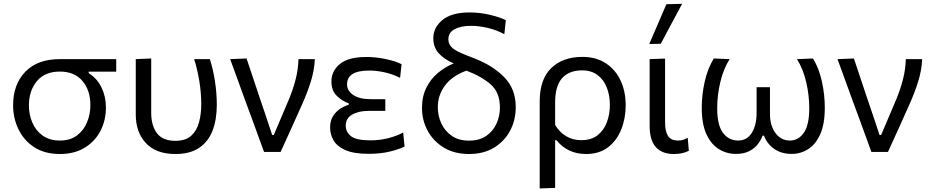

<svg xmlns="http://www.w3.org/2000/svg" viewBox="-20 -812 4975 1026"><path d="M300.5 11Q219 11 163.2 -25.2Q107.5 -61.5 78.8 -121Q50 -180.5 50 -249.5Q50 -361 115.2 -428.5Q180.5 -496 299 -496H601V-429H454V-421Q499 -393 522.5 -344.5Q546 -296 546 -238Q546 -168.5 516.5 -112Q487 -55.5 431.8 -22.2Q376.5 11 300.5 11ZM300.5 -61Q355 -61 391 -88Q427 -115 445 -158.2Q463 -201.5 463 -250Q463 -329.5 420.5 -379.5Q378 -429.5 300 -429.5Q219 -429.5 176.8 -378Q134.5 -326.5 134.5 -248.5Q134.5 -200 152.8 -157Q171 -114 208 -87.5Q245 -61 300.5 -61Z M917 11Q814 11 759.8 -47.2Q705.5 -105.5 705.5 -199.5V-496L788 -499.5V-210Q788 -142 818.2 -100.8Q848.5 -59.5 917.5 -59.5Q971.5 -59.5 1001.5 -86.5Q1031.5 -113.5 1043.5 -158.2Q1055.5 -203 1055.5 -256Q1055.5 -316 1044.8 -380.5Q1034 -445 1017.5 -496H1101.5Q1118.5 -443.5 1128.5 -379Q1138.5 -314.5 1138.5 -251.5Q1138.5 -173 1115.8 -114Q1093 -55 1044.2 -22Q995.5 11 917 11Z M1391 0Q1374 -47 1356.5 -94.8Q1339 -142.5 1322.5 -188L1290 -276Q1270.5 -330.5 1250 -386.2Q1229.5 -442 1210 -496L1297.5 -499.5Q1312.5 -454.5 1330.8 -400.2Q1349 -346 1367.8 -289.5Q1386.5 -233 1404.5 -181L1434.5 -90.5H1443L1526 -286Q1548.5 -342 1561 -392.8Q1573.5 -443.5 1575 -496H1662.5Q1659.5 -434.5 1640.5 -374.8Q1621.5 -315 1596.5 -259Q1567.5 -194.5 1538.2 -129.2Q1509 -64 1479.5 0Z M1950 10Q1870.5 10 1825.5 -10Q1780.5 -30 1762.2 -62.2Q1744 -94.5 1744 -130.5Q1744 -167.5 1760.2 -192.5Q1776.5 -217.5 1799.8 -232Q1823 -246.5 1843.5 -252V-260Q1810 -271 1780.5 -299Q1751 -327 1751 -377Q1751 -432 1796 -469.8Q1841 -507.5 1938 -507.5Q1991 -507.5 2043.2 -496Q2095.5 -484.5 2126 -469L2118 -396Q2074.5 -417.5 2032.2 -426.2Q1990 -435 1953 -435Q1834.5 -435 1834.5 -361Q1834.5 -327.5 1867.2 -304.8Q1900 -282 1961.5 -282H2039V-219.5H1950Q1897 -219.5 1862.2 -199.8Q1827.5 -180 1827.5 -140.5Q1827.5 -107.5 1855 -84.8Q1882.5 -62 1959 -62Q2010 -62 2056.8 -74.2Q2103.5 -86.5 2134.5 -104L2142 -29Q2116.5 -15.5 2066.2 -2.8Q2016 10 1950 10Z M2486.5 11Q2408 11 2351.8 -23.2Q2295.5 -57.5 2265.2 -113.5Q2235 -169.5 2235 -234.5Q2235 -296.5 2258.2 -343.2Q2281.5 -390 2320 -422.2Q2358.5 -454.5 2404.5 -473Q2353 -495.5 2324.2 -527.5Q2295.5 -559.5 2295.5 -607.5Q2295.5 -665.5 2344.8 -705.5Q2394 -745.5 2488.5 -745.5Q2544.5 -745.5 2598 -732.8Q2651.5 -720 2683 -704.5L2675 -629.5Q2631.5 -652.5 2584.8 -663.2Q2538 -674 2497.5 -674Q2443 -674 2409.5 -656.2Q2376 -638.5 2376 -601Q2376 -576.5 2395.2 -557.8Q2414.5 -539 2470.5 -517.5L2520 -498Q2616 -460 2676 -398Q2736 -336 2736 -239.5Q2736 -171 2706.2 -114.2Q2676.5 -57.5 2620.5 -23.2Q2564.5 11 2486.5 11ZM2319.5 -239Q2319.5 -193.5 2338.2 -152.8Q2357 -112 2394 -86.2Q2431 -60.5 2486.5 -60.5Q2541.5 -60.5 2578 -85.5Q2614.5 -110.5 2633 -151Q2651.5 -191.5 2651.5 -237.5Q2651.5 -316.5 2603.8 -359.5Q2556 -402.5 2472.5 -434.5Q2395.5 -406 2357.5 -354.5Q2319.5 -303 2319.5 -239Z M2864 195V-269Q2864 -389 2926 -448.5Q2988 -508 3091.5 -508Q3165.5 -508 3217.2 -474Q3269 -440 3296.2 -381.8Q3323.5 -323.5 3323.5 -249.5Q3323.5 -180 3300 -120.8Q3276.5 -61.5 3229.5 -25.2Q3182.5 11 3111.5 11Q3061.5 11 3021.5 -8.2Q2981.5 -27.5 2954 -62.5H2946.5V192ZM3086.5 -63Q3140 -63 3173.5 -89.5Q3207 -116 3223 -158.8Q3239 -201.5 3239 -250.5Q3239 -302.5 3222.5 -344.5Q3206 -386.5 3173 -411.2Q3140 -436 3090 -436Q3021.5 -436 2984 -394.5Q2946.5 -353 2946.5 -265V-144Q2969.5 -106 3004.8 -84.5Q3040 -63 3086.5 -63Z M3580.5 11Q3518.5 11 3485 -25.5Q3451.5 -62 3451.5 -139.5V-496L3534 -499V-158.5Q3534 -110.5 3549.5 -85.8Q3565 -61 3604 -61Q3617 -61 3629 -64.2Q3641 -67.5 3655 -76L3661 -6.5Q3629.5 11 3580.5 11ZM3449.5 -577Q3472.5 -630.5 3495.5 -683.8Q3518.5 -737 3541 -789.5L3625 -791.5Q3596 -737.5 3567.5 -684.2Q3539 -631 3511 -578Z M3912 10.5Q3863.5 10.5 3822 -14.8Q3780.5 -40 3755.2 -94.2Q3730 -148.5 3730 -236Q3730 -306 3745.8 -376Q3761.5 -446 3794.5 -499.5L3879 -496Q3846.5 -445 3829.5 -374.5Q3812.5 -304 3812.5 -234Q3812.5 -143 3843.5 -102Q3874.5 -61 3924.5 -61Q3971.5 -61 3997.2 -101.8Q4023 -142.5 4023 -208.5V-346H4094.5V-203.5Q4094.5 -140.5 4124 -100.8Q4153.5 -61 4201 -61Q4246.5 -61 4275.5 -102.5Q4304.5 -144 4304.5 -234Q4304.5 -303 4288 -374Q4271.5 -445 4238.5 -496L4324.5 -499.5Q4357 -446 4372.2 -376Q4387.5 -306 4387.5 -236Q4387.5 -148.5 4363 -94.2Q4338.5 -40 4298.2 -14.8Q4258 10.5 4211 10.5Q4168.5 10.5 4138.2 -4.2Q4108 -19 4089.2 -41.5Q4070.5 -64 4062.5 -87H4055Q4047 -64.5 4030 -42Q4013 -19.5 3984 -4.5Q3955 10.5 3912 10.5Z M4636.5 0Q4619.5 -47 4602 -94.8Q4584.5 -142.5 4568 -188L4535.5 -276Q4516 -330.5 4495.5 -386.2Q4475 -442 4455.5 -496L4543 -499.5Q4558 -454.5 4576.2 -400.2Q4594.5 -346 4613.2 -289.5Q4632 -233 4650 -181L4680 -90.5H4688.5L4771.5 -286Q4794 -342 4806.5 -392.8Q4819 -443.5 4820.5 -496H4908Q4905 -434.5 4886 -374.8Q4867 -315 4842 -259Q4813 -194.5 4783.8 -129.2Q4754.5 -64 4725 0Z"/></svg>

Font: Commissioner
Style: Regular
Weight: 400
Designer: Kostas Bartsokas
Foundry: Kostas Bartsokas
Version: Version 1.000; ttfautohint (v1.8.3)